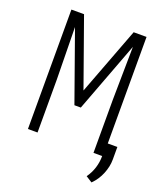

<svg xmlns="http://www.w3.org/2000/svg" viewBox="-156 -813 913 1074"><g transform="rotate(20 300.0 -276.0)"><path d="M156.7 -710.9 299.8 -308.6 452.1 -710.9H528.8V0H471.7V-314.9L476.1 -632.8L318.4 -213.9H280.3L133.8 -626L138.7 -314.9V0H81.5V-710.9ZM585.9 -2Q585.9 19.5 581.3 41Q576.7 62.5 568.1 83.5Q559.6 104.5 546.9 123.8Q534.2 143.1 517.6 159.2L480.5 135.7Q523.4 74.7 523.4 -0.5V-76.7H585.9Z"/></g></svg>

Font: Roboto Mono Light
Style: Regular
Weight: 300
Designer: Google
Version: Version 2.000985; 2015; ttfautohint (v1.3)